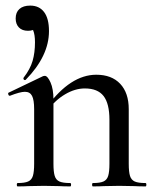

<svg xmlns="http://www.w3.org/2000/svg" viewBox="-20 -666 560 686"><path d="M155 -555Q155 -466 72 -381Q71 -380 69 -380Q66 -380 64.5 -382.5Q63 -385 64 -388Q88 -419 96.5 -448.5Q105 -478 105 -515Q105 -542 98.5 -557.5Q92 -573 79 -584L117 -591Q118 -574 108 -565Q98 -556 80 -556Q59 -556 47.5 -568Q36 -580 36 -600Q36 -622 49.5 -634Q63 -646 88 -646Q120 -646 137.5 -623Q155 -600 155 -555ZM312 -12Q337 -12 349.5 -17.5Q362 -23 366.5 -37.5Q371 -52 371 -81V-238Q371 -296 350 -323Q329 -350 283 -350Q248 -350 212.5 -329Q177 -308 152 -273L148 -285Q232 -399 324 -399Q379 -399 409.5 -366.5Q440 -334 440 -276V-81Q440 -52 444.5 -37.5Q449 -23 461.5 -17.5Q474 -12 500 -12Q503 -12 503 -6Q503 0 500 0Q476 0 461 -1L406 -2L351 -1Q336 0 312 0Q309 0 309 -6Q309 -12 312 -12ZM43 -12Q68 -12 80.5 -17.5Q93 -23 97.5 -37.5Q102 -52 102 -81V-276Q102 -309 94.5 -323.5Q87 -338 69 -338Q52 -338 16 -324H14Q11 -324 9.5 -329Q8 -334 11 -335L134 -394L140 -395Q150 -395 160.5 -371.5Q171 -348 171 -310V-81Q171 -52 175.5 -37.5Q180 -23 192.5 -17.5Q205 -12 231 -12Q234 -12 234 -6Q234 0 231 0Q207 0 192 -1L137 -2L81 -1Q67 0 43 0Q40 0 40 -6Q40 -12 43 -12Z"/></svg>

Font: Cormorant Garamond Medium
Style: Regular
Weight: 500
Designer: Christian Thalmann (Catharsis Fonts)
Foundry: Catharsis Fonts
Version: Version 4.000